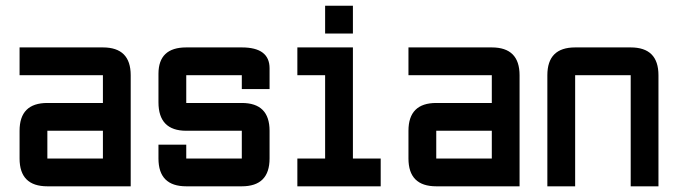

<svg xmlns="http://www.w3.org/2000/svg" viewBox="-20 -655 2384 675"><path d="M439.5 0H146.5Q48.8 0 48.8 -97.7V-195.3Q48.8 -293 146.5 -293H341.8V-390.6H48.8V-488.3H341.8Q439.5 -488.3 439.5 -390.6ZM146.5 -97.7H341.8V-195.3H146.5Z M537.1 -146.5H634.8V-97.7H830.1V-195.3H634.8Q537.1 -195.3 537.1 -295.4V-395.5Q537.1 -488.3 634.8 -488.3H830.1Q927.7 -488.3 927.7 -415V-341.8H830.1V-390.6H634.8V-293H830.1Q927.7 -293 927.7 -195.3V-97.7Q927.7 0 830.1 0H634.8Q537.1 0 537.1 -97.7Z M1123 -537.1V-634.8H1220.7V-537.1ZM1025.4 0V-97.7H1123V-390.6H1025.4V-488.3H1220.7V-97.7H1318.4V0Z M1806.6 0H1513.7Q1416 0 1416 -97.7V-195.3Q1416 -293 1513.7 -293H1709V-390.6H1416V-488.3H1709Q1806.6 -488.3 1806.6 -390.6ZM1513.7 -97.7H1709V-195.3H1513.7Z M2197.3 -390.6H2002V0H1904.3V-390.6Q1904.3 -488.3 2002 -488.3H2197.3Q2294.9 -488.3 2294.9 -390.6V0H2197.3Z"/></svg>

Font: BabelStone Runic Staveless
Style: Regular
Weight: 400
Designer: Andrew West
Foundry: BabelStone
Version: Version 3.002 March 14, 2022